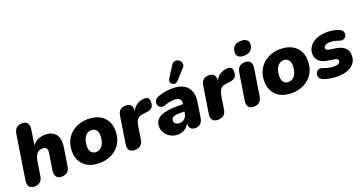

<svg xmlns="http://www.w3.org/2000/svg" viewBox="-40 -1475 4104 2175"><g transform="rotate(-20 2011.5 -387.0)"><path d="M101 9Q59 9 39.5 -18.5Q20 -46 28 -95L112 -626Q126 -714 214 -714Q256 -714 275.5 -687Q295 -660 287 -611L259 -430Q313 -503 416 -503Q495 -503 538 -452.5Q581 -402 564 -291L531 -79Q517 9 428 9Q386 9 366.5 -18.5Q347 -46 354 -94L385 -288Q391 -327 379.5 -347Q368 -367 334 -367Q293 -367 266.5 -339.5Q240 -312 232 -262L203 -79Q189 9 101 9Z M888 11Q767 11 701 -52Q635 -115 635 -219Q635 -290 659.5 -343.5Q684 -397 725.5 -432.5Q767 -468 819 -485.5Q871 -503 926 -503Q1046 -503 1112.5 -440Q1179 -377 1179 -274Q1179 -202 1154.5 -148.5Q1130 -95 1088.5 -59.5Q1047 -24 995 -6.5Q943 11 888 11ZM891 -120Q942 -120 971 -165Q1000 -210 1000 -279Q1000 -324 979.5 -348Q959 -372 922 -372Q872 -372 843 -327.5Q814 -283 814 -213Q814 -168 834.5 -144Q855 -120 891 -120Z M1309 9Q1266 9 1246.5 -17Q1227 -43 1235 -90L1286 -417Q1299 -501 1386 -501Q1427 -501 1446.5 -476Q1466 -451 1459 -407Q1481 -451 1520.5 -476.5Q1560 -502 1609 -503Q1640 -503 1654.5 -489.5Q1669 -476 1669 -445Q1669 -397 1647.5 -375Q1626 -353 1582 -349L1545 -345Q1493 -340 1470.5 -315Q1448 -290 1439 -237L1414 -76Q1400 9 1309 9Z M1827 11Q1779 11 1741 -11Q1703 -33 1680.5 -68.5Q1658 -104 1658 -145Q1658 -223 1725 -258.5Q1792 -294 1933 -294H2001L2002 -303Q2008 -336 1987.5 -355Q1967 -374 1921 -374Q1865 -374 1805 -351Q1772 -340 1749.5 -352.5Q1727 -365 1720.5 -389.5Q1714 -414 1728 -438.5Q1742 -463 1781 -476Q1826 -491 1867 -497Q1908 -503 1946 -503Q2037 -503 2088 -470Q2139 -437 2156.5 -381.5Q2174 -326 2163 -261L2135 -79Q2121 9 2039 9Q2003 9 1984.5 -11Q1966 -31 1969 -73Q1945 -28 1908 -8.5Q1871 11 1827 11ZM1889 -105Q1928 -105 1953 -128Q1978 -151 1984 -188L1987 -210H1933Q1877 -210 1852.5 -197.5Q1828 -185 1828 -157Q1828 -132 1845 -118.5Q1862 -105 1889 -105ZM2033 -563Q2016 -545 1996.5 -543Q1977 -541 1962.5 -552Q1948 -563 1944 -581.5Q1940 -600 1954 -621L2036 -751Q2052 -775 2072.5 -781.5Q2093 -788 2112.5 -781Q2132 -774 2144.5 -757.5Q2157 -741 2157 -720.5Q2157 -700 2138 -679Z M2311 9Q2268 9 2248.5 -17Q2229 -43 2237 -90L2288 -417Q2301 -501 2388 -501Q2429 -501 2448.5 -476Q2468 -451 2461 -407Q2483 -451 2522.5 -476.5Q2562 -502 2611 -503Q2642 -503 2656.5 -489.5Q2671 -476 2671 -445Q2671 -397 2649.5 -375Q2628 -353 2584 -349L2547 -345Q2495 -340 2472.5 -315Q2450 -290 2441 -237L2416 -76Q2402 9 2311 9Z M2837 -572Q2790 -572 2768 -594Q2746 -616 2752 -656Q2764 -743 2864 -743Q2910 -743 2933 -721Q2956 -699 2950 -659Q2936 -572 2837 -572ZM2744 9Q2702 9 2682.5 -18.5Q2663 -46 2671 -94L2722 -413Q2736 -501 2824 -501Q2866 -501 2885.5 -474Q2905 -447 2897 -398L2846 -79Q2832 9 2744 9Z M3207 11Q3086 11 3020 -52Q2954 -115 2954 -219Q2954 -290 2978.5 -343.5Q3003 -397 3044.5 -432.5Q3086 -468 3138 -485.5Q3190 -503 3245 -503Q3365 -503 3431.5 -440Q3498 -377 3498 -274Q3498 -202 3473.5 -148.5Q3449 -95 3407.5 -59.5Q3366 -24 3314 -6.5Q3262 11 3207 11ZM3210 -120Q3261 -120 3290 -165Q3319 -210 3319 -279Q3319 -324 3298.5 -348Q3278 -372 3241 -372Q3191 -372 3162 -327.5Q3133 -283 3133 -213Q3133 -168 3153.5 -144Q3174 -120 3210 -120Z M3756 11Q3710 11 3666 3.5Q3622 -4 3590 -17Q3556 -30 3546 -54Q3536 -78 3544 -101.5Q3552 -125 3574.5 -136.5Q3597 -148 3628 -136Q3693 -109 3755 -109Q3794 -109 3812 -121Q3830 -133 3830 -151Q3830 -164 3820.5 -172Q3811 -180 3789 -183L3700 -198Q3638 -208 3604.5 -242Q3571 -276 3571 -328Q3571 -374 3598.5 -414Q3626 -454 3680.5 -478.5Q3735 -503 3817 -503Q3847 -503 3883 -497Q3919 -491 3950 -478Q3983 -465 3993 -442Q4003 -419 3994.5 -396.5Q3986 -374 3964 -363Q3942 -352 3910 -363Q3887 -372 3859.5 -378Q3832 -384 3807 -384Q3766 -384 3747 -371Q3728 -358 3728 -339Q3728 -328 3735.5 -320Q3743 -312 3761 -309L3850 -295Q3919 -283 3953 -249Q3987 -215 3987 -164Q3987 -78 3923.5 -33.5Q3860 11 3756 11Z"/></g></svg>

Font: Nunito Black
Style: Italic
Weight: 900
Italic angle: -9°
Designer: Vernon Adams
Foundry: Vernon Adams
Version: Version 3.601; ttfautohint (v1.8.2.53-6de2)